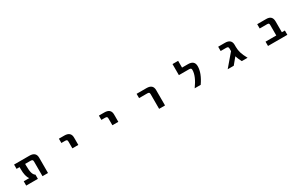

<svg xmlns="http://www.w3.org/2000/svg" viewBox="268 -2423 6464 4156"><g transform="rotate(-30 3500.0 -345.0)"><path d="M767.6 2H629.9V-363.3Q629.9 -393.6 617.2 -404.8Q604.5 -416 572.3 -416H437.5V-372.1Q437.5 -248 456.1 -187.5Q474.6 -127 514.6 -102.5V2H222.7V-105.5H361.3Q297.9 -178.7 297.9 -372.1V-416H222.7V-523.4H606.4Q767.6 -523.4 767.6 -379.9Z M1342.8 -416V-523.4H1478.5Q1639.6 -523.4 1639.6 -379.9V-196.3H1491.2V-363.3Q1491.2 -394.5 1479.5 -405.3Q1467.8 -416 1434.6 -416Z M2342.8 -416V-523.4H2478.5Q2639.6 -523.4 2639.6 -379.9V-196.3H2491.2V-363.3Q2491.2 -394.5 2479.5 -405.3Q2467.8 -416 2434.6 -416Z M3285.2 -416V-523.4H3533.2Q3693.4 -523.4 3692.4 -379.9V2H3544.9V-363.3Q3544.9 -394.5 3533.2 -405.3Q3521.5 -416 3489.3 -416Z M4433.6 2Q4590.8 -212.9 4590.8 -367.2Q4590.8 -394.5 4578.1 -405.3Q4565.4 -416 4533.2 -416H4280.3V-692.4H4420.9V-523.4H4570.3Q4730.5 -523.4 4730.5 -379.9Q4730.5 -209 4584 2Z M5517.6 -363.3Q5517.6 -394.5 5505.4 -405.3Q5493.2 -416 5461.9 -416H5324.2V-523.4H5493.2Q5653.3 -523.4 5653.3 -379.9V-328.1Q5653.3 -251 5675.8 -176.8Q5698.2 -102.5 5755.9 2H5611.3Q5561.5 -92.8 5542 -158.2L5410.2 2H5258.8L5517.6 -301.8V-316.4Z M6535.2 -367.2Q6535.2 -397.5 6524.4 -406.7Q6513.7 -416 6483.4 -416H6299.8V-523.4H6527.3Q6673.8 -523.4 6674.8 -377V-105.5H6750V2H6266.6V-105.5H6535.2Z"/></g></svg>

Font: GenEi Gothic M Regular
Style: Bold
Weight: 700
Designer: o_tamon (Modified); [Source Han Sans]
Ryoko NISHIZUKA  (kana & ideographs); Paul D. Hunt (Latin, Greek & Cyrillic); Wenl
Version: Version 1.1a;Original Version 1.004